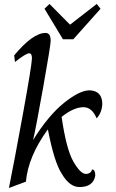

<svg xmlns="http://www.w3.org/2000/svg" viewBox="-20 -942 589 977"><path d="M25.4 14.6Q50.3 -107.9 95.7 -356.9Q141.1 -606 142.6 -645Q142.6 -670.9 128.4 -670.9Q112.3 -670.9 56.2 -626.5L52.2 -660.2Q147 -774.4 211.9 -774.4Q237.8 -774.4 237.8 -734.4Q237.8 -711.9 200.9 -504.6Q164.1 -297.4 148.4 -229.5Q226.1 -354.5 305.7 -418.5Q385.3 -482.4 436 -482.4Q500.5 -479.5 500.5 -412.1Q498 -367.7 471.7 -339.8Q448.2 -396.5 404.8 -396.5Q355 -396.5 293.5 -347.2Q317.4 -182.1 353.5 -119.6Q389.6 -57.1 416.5 -57.1Q441.9 -57.1 448.7 -79.6Q464.8 -79.6 464.8 -48.3Q454.6 9.8 384.3 9.8Q334 9.8 294.9 -57.1Q256.3 -114.3 223.6 -283.7Q123.5 -146.5 111.8 -17.6ZM353 -742.2H300.3L206.5 -897.5L231.9 -921.9L336.4 -816.4L472.2 -921.9L491.7 -897.5Z"/></svg>

Font: Kelvinch
Style: Italic
Weight: 400
Italic angle: -10°
Designer: Paul James Miller
Foundry: High-Logic / Made with FontCreator
Version: Version 3.40;July 22, 2017;FontCreator 11.0.0.2388 64-bit